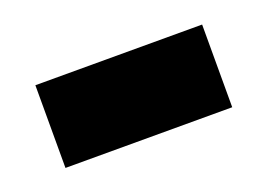

<svg xmlns="http://www.w3.org/2000/svg" viewBox="-38 -405 366 264"><g transform="rotate(-20 145.5 -272.5)"><path d="M24 -212V-333H268V-212Z"/></g></svg>

Font: Noto Serif SemiCondensed Black
Style: Regular
Weight: 900
Width: 4
Designer: Monotype Design Team
Foundry: Monotype Imaging Inc.
Version: Version 2.014; ttfautohint (v1.8.4.7-5d5b)